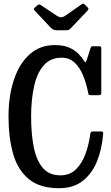

<svg xmlns="http://www.w3.org/2000/svg" viewBox="-20 -1005 602 1037"><path d="M26 -375Q26 -486.5 55 -573.8Q84 -661 139.8 -711.2Q195.5 -761.5 275 -761.5Q321.5 -761.5 352.2 -748.5Q383 -735.5 402.8 -715.5Q422.5 -695.5 436 -673.5Q440 -666.5 442.5 -669.8Q445 -673 448.5 -681L469 -745.5Q471 -751 472.5 -753Q474 -755 482 -755H515Q523 -755 525 -752.8Q527 -750.5 527 -743V-505Q527 -496 524 -493.5Q521 -491 511.5 -491H470Q459.5 -491 458.5 -494.5Q457.5 -498 455.5 -506.5Q446.5 -554.5 429 -597.2Q411.5 -640 383 -666.8Q354.5 -693.5 313.5 -693.5Q252 -693.5 215.8 -651.5Q179.5 -609.5 163.8 -537.5Q148 -465.5 148 -375Q148 -284.5 161.8 -213Q175.5 -141.5 209.8 -99.8Q244 -58 306.5 -58Q357 -58 390 -90.2Q423 -122.5 441.8 -174Q460.5 -225.5 468 -283.5Q469.5 -295 481 -295H525Q538.5 -295 537.5 -285.5Q531 -200.5 503.8 -133.5Q476.5 -66.5 426.2 -27.5Q376 11.5 299 11.5Q195 11.5 135.2 -38Q75.5 -87.5 50.8 -174.8Q26 -262 26 -375ZM253.5 -856 169.5 -945.5Q163.5 -951.5 162.8 -955.2Q162 -959 168.5 -964.5L181.5 -976Q189 -982 192.5 -981.2Q196 -980.5 204.5 -975L285 -921Q299 -912 309.8 -911.8Q320.5 -911.5 334 -921L419.5 -981Q427 -986.5 430.8 -985Q434.5 -983.5 441 -977L450 -968.5Q457 -962 457.8 -958.2Q458.5 -954.5 452.5 -947.5L363 -853Q357.5 -847.5 353.5 -844.5Q349.5 -841.5 338 -841.5H290.5Q276 -841.5 268.2 -845.2Q260.5 -849 253.5 -856Z"/></svg>

Font: Besley* Condensed Medium
Style: Regular
Weight: 500
Width: 3
Designer: Owen Earl
Foundry: indestructible type*
Version: Version 3.000; ttfautohint (v1.8.3)